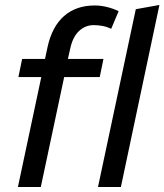

<svg xmlns="http://www.w3.org/2000/svg" viewBox="-20 -752 661 772"><path d="M52 0 146 -442H54L69 -515H161L171 -562Q189 -645 237.5 -687.5Q286 -730 361 -730Q386 -730 411.5 -723.5Q437 -717 457 -707L427 -636Q411 -644 393 -647.5Q375 -651 357 -651Q323 -651 297.5 -627Q272 -603 262 -555L253 -515H396L381 -442H238L144 0ZM374 0 526 -715 621 -732 466 0Z"/></svg>

Font: Radio Canada
Style: Italic
Weight: 400
Italic angle: -12°
Designer: Charles Daoud, Etienne Aubert Bonn, Alexandre Saumier Demers, Jacques Le Bailly
Foundry: Radio-Canada
Version: Version 2.104;gftools[0.9.28.dev5+ged2979d]